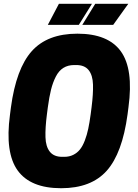

<svg xmlns="http://www.w3.org/2000/svg" viewBox="-20 -970 720 1004"><path d="M288.1 -950.2H460.9L392.1 -839.8H230ZM478 -950.2H650.9L571.8 -839.8H410.2ZM384.8 -793.9Q544.9 -793.9 611.8 -701.7Q678.7 -609.4 651.9 -410.2L647 -372.1Q619.6 -168.5 538.1 -77.1Q456.5 14.2 299.8 14.2Q139.6 14.2 72.5 -78.4Q5.4 -170.9 32.2 -370.1L37.1 -408.2Q64.5 -611.3 146.2 -702.6Q228 -793.9 384.8 -793.9ZM305.2 -149.9H315.9Q342.3 -149.9 363 -160.2Q383.8 -170.4 398.2 -188.5Q412.6 -206.5 423.6 -235.4Q434.6 -264.2 441.4 -296.4Q448.2 -328.6 454.1 -372.1L459 -410.2Q467.8 -479 466.3 -527.8Q464.8 -576.7 443.6 -603.3Q422.4 -629.9 378.9 -629.9H368.2Q335.4 -629.9 311.5 -615Q287.6 -600.1 272 -569.6Q256.3 -539.1 246.8 -501Q237.3 -462.9 230 -408.2L225.1 -370.1Q216.3 -301.3 217.8 -252.4Q219.2 -203.6 240.5 -176.8Q261.7 -149.9 305.2 -149.9Z"/></svg>

Font: Cooper Hewitt
Style: Heavy Italic
Weight: 714
Designer: Village Type and Design LLC
Foundry: Cooper Hewitt Smithsonian Design Museum
Version: 1.000